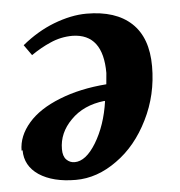

<svg xmlns="http://www.w3.org/2000/svg" viewBox="-42 -512 527 562"><g transform="rotate(-5 221.5 -231.0)"><path d="M11 -90 8 -89Q8 -132 41 -170Q73 -207 134 -231Q194 -255 272 -261L275 -294Q275 -409 186 -411Q151 -411 120 -397Q92 -385 63 -365L41 -396Q86 -433 135 -452Q187 -472 232 -472Q318 -472 364 -429Q410 -386 410 -302Q410 -218 374 -146Q338 -73 280 -32Q222 10 159 10Q92 10 51 -17Q11 -44 11 -90ZM264 -212 262 -213Q200 -206 163 -168Q126 -131 126 -83Q126 -62 136 -52Q146 -42 160 -42Q193 -42 223 -91Q254 -142 264 -212Z"/></g></svg>

Font: Libra Serif Modern
Style: Bold Italic
Weight: 700
Italic angle: -12°
Designer: Stefan Peev, Context Ltd
Foundry: Stefan Peev, Context Ltd
Version: Version 1.000